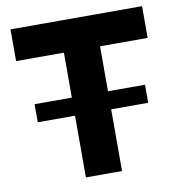

<svg xmlns="http://www.w3.org/2000/svg" viewBox="-80 -784 805 858"><g transform="rotate(-10 322.5 -355.0)"><path d="M621 -566V-710H24V-566H241V-362H72V-280H241V0H405V-280H573V-362H405V-566Z"/></g></svg>

Font: FIGSv2-sans-serif ExtraBold
Style: Regular
Weight: 800
Designer: Matt McInerney, Pablo Impallari, Rodrigo Fuenzalida,Mirko Velimirovic
Foundry: Matt McInerney, Pablo Impallari, Rodrigo Fuenzalida
Version: Version 4.021;hotconv 1.0.109;makeotfexe 2.5.65596